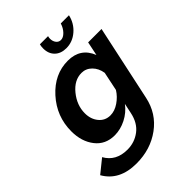

<svg xmlns="http://www.w3.org/2000/svg" viewBox="-318 -851 1196 1196"><g transform="rotate(-45 280.5 -252.5)"><path d="M445 -728H517Q504 -670 460 -632Q416 -594 361 -594Q313 -594 285 -621.5Q257 -649 257 -695Q257 -713 261 -728H333Q330 -718 330 -708Q330 -685 342 -669.5Q354 -654 373 -654Q394 -654 414.5 -675Q435 -696 445 -728ZM-50 114 38 43Q82 122 183 122Q246 122 295 85Q344 48 359 -25L373 -91Q340 -47 290.5 -22Q241 3 190 3Q109 3 62.5 -56.5Q16 -116 16 -206Q16 -337 104.5 -435Q193 -533 312 -533Q423 -533 463 -432L482 -524H600L493 -25Q469 89 377.5 156Q286 223 162 223Q12 223 -50 114ZM395 -192 421 -317Q414 -362 385.5 -390.5Q357 -419 318 -419Q254 -419 204.5 -358Q155 -297 155 -226Q155 -174 184 -139Q213 -104 259 -104Q297 -104 334.5 -129.5Q372 -155 395 -192Z"/></g></svg>

Font: Raleway-v4020
Style: Bold Italic
Weight: 700
Italic angle: -12°
Designer: Matt McInerney, Pablo Impallari, Rodrigo Fuenzalida
Foundry: Matt McInerney, Pablo Impallari, Rodrigo Fuenzalida
Version: Version 4.020;PS 004.020;hotconv 1.0.88;makeotf.lib2.5.64775